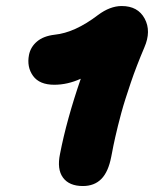

<svg xmlns="http://www.w3.org/2000/svg" viewBox="-20 -666 511 637"><path d="M349.1 -146Q339.4 -95.7 316.2 -72.3Q293 -48.8 254.9 -48.8Q209.5 -48.8 189 -76.7Q168.5 -104.5 179.2 -155.8Q201.2 -269 248 -404.8Q204.1 -384.8 160.2 -384.8Q110.8 -384.8 89.6 -414.3Q68.4 -443.8 76.2 -483.9Q81.5 -510.3 102.8 -528.3Q124 -546.4 161.1 -550.8Q228.5 -557.6 305.2 -616.2Q345.2 -646 383.8 -646Q437.5 -646 460 -604.2Q482.4 -562.5 459 -508.8Q446.3 -479 434.6 -448.7Q422.9 -418.5 413.8 -391.4Q404.8 -364.3 396.7 -339.4Q388.7 -314.5 382.3 -290.8Q376 -267.1 371.3 -248.5Q366.7 -230 362.5 -211.4Q358.4 -192.9 356.2 -182.4Q354 -171.9 351.8 -159.7Q349.6 -147.5 349.1 -146Z"/></svg>

Font: Shantell Sans Irregular
Style: Italic
Weight: 800
Italic angle: -11.31°
Designer: Stephen Nixon, Anya Danilova, Shantell Martin
Foundry: Arrow Type
Version: Version 1.006;[9816181b4]